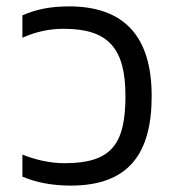

<svg xmlns="http://www.w3.org/2000/svg" viewBox="-20 -570 544 600"><path d="M50 -87V-18C92 0 143 10 201 10C383 10 454 -91 454 -270C454 -454 370 -550 196 -550C135 -550 91 -540 50 -522V-452C90 -470 132 -480 179 -480C319 -480 372 -419 372 -270C372 -120 329 -60 182 -60C136 -60 89 -71 50 -87Z"/></svg>

Font: Kanit Light
Style: Regular
Weight: 300
Designer: Katatrad Team
Foundry: CadsonDemak
Version: Version 1.000;PS 001.000;hotconv 1.0.88;makeotf.lib2.5.64775